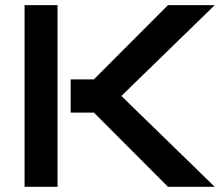

<svg xmlns="http://www.w3.org/2000/svg" viewBox="-20 -720 853 740"><path d="M807.6 0H627.4L341.8 -286.1H252.4V-414.1H341.8L627.4 -700.2H807.6L447.8 -350.1ZM201.7 0H74.7V-700.2H201.7Z"/></svg>

Font: Audiowide
Style: Regular
Weight: 400
Designer: Astigmatic (AOETI)
Foundry: Astigmatic (AOETI)
Version: Version 1.002